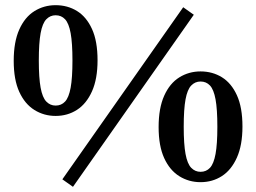

<svg xmlns="http://www.w3.org/2000/svg" viewBox="-20 -694 989 742"><path d="M195 -246Q150 -246 113 -269Q76 -292 54.5 -339Q33 -386 33 -459Q33 -532 54.5 -580Q76 -628 113 -651Q150 -674 195 -674Q241 -674 277.5 -651.5Q314 -629 335.5 -582Q357 -535 357 -461Q357 -389 335.5 -341Q314 -293 277.5 -269.5Q241 -246 195 -246ZM195 -286Q217 -286 231.5 -301.5Q246 -317 253 -355Q260 -393 260 -460Q260 -528 253 -566Q246 -604 231.5 -619.5Q217 -635 195 -635Q174 -635 159 -619.5Q144 -604 137 -566Q130 -528 130 -460Q130 -393 137 -355Q144 -317 159 -301.5Q174 -286 195 -286ZM262 28 221 -1 688 -666 729 -637ZM755 10Q710 10 673 -13Q636 -36 614.5 -83Q593 -130 593 -203Q593 -276 614.5 -324Q636 -372 673 -395Q710 -418 755 -418Q801 -418 837.5 -395.5Q874 -373 895.5 -326Q917 -279 917 -205Q917 -133 895.5 -85Q874 -37 837.5 -13.5Q801 10 755 10ZM755 -30Q777 -30 791.5 -45.5Q806 -61 813 -99Q820 -137 820 -204Q820 -272 813 -310Q806 -348 791.5 -363.5Q777 -379 755 -379Q734 -379 719 -363.5Q704 -348 697 -310Q690 -272 690 -204Q690 -137 697 -99Q704 -61 719 -45.5Q734 -30 755 -30Z"/></svg>

Font: Source Serif 4 SemiBold
Style: Regular
Weight: 600
Designer: Frank Grießhammer
Foundry: Adobe Systems Incorporated
Version: Version 4.004;hotconv 1.0.116;makeotfexe 2.5.65601